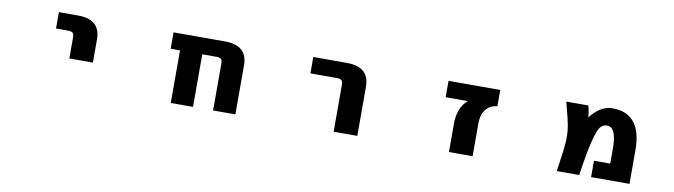

<svg xmlns="http://www.w3.org/2000/svg" viewBox="-32 -988 5064 1443"><g transform="rotate(10 2500.0 -266.5)"><path d="M333 -399.4V-524.4H480.5Q650.4 -524.4 650.4 -372.1V-195.3H470.7V-353.5Q470.7 -380.9 460.9 -390.1Q451.2 -399.4 423.8 -399.4Z M1602.5 -353.5Q1602.5 -380.9 1592.8 -390.1Q1583 -399.4 1556.6 -399.4H1449.2V2H1279.3V-399.4H1208V-524.4H1601.6Q1772.5 -524.4 1772.5 -372.1V2H1602.5Z M2274.4 -399.4V-524.4H2532.2Q2703.1 -524.4 2703.1 -372.1V2H2522.5V-353.5Q2522.5 -380.9 2512.2 -390.1Q2502 -399.4 2475.6 -399.4Z M3475.6 -399.4H3306.6V-524.4H3701.2V-400.4Q3643.6 -393.6 3613.3 -354Q3583 -314.5 3583 -248V2H3402.3V-213.9Q3402.3 -336.9 3475.6 -399.4Z M4388.7 -436.5Q4464.8 -535.2 4556.6 -535.2Q4779.3 -535.2 4780.3 -255.9V2H4487.3V-123H4611.3V-240.2Q4611.3 -400.4 4538.1 -400.4Q4507.8 -400.4 4487.8 -376.5Q4467.8 -352.5 4445.3 -264.6Q4422.9 -176.8 4396.5 2H4225.6Q4250 -164.1 4253.9 -223.6Q4257.8 -283.2 4249.5 -337.4Q4241.2 -391.6 4205.1 -524.4H4373Q4378.9 -508.8 4384.8 -472.7Q4387.7 -448.2 4388.7 -436.5Z"/></g></svg>

Font: Gen Shin Gothic Monospace Heavy
Style: Bold
Weight: 800
Designer: [Source Han Sans]
Ryoko NISHIZUKA  (kana & ideographs); Paul D. Hunt (Latin, Greek & Cyrillic); Wenlong ZHANG  (bopomofo
Version: Version 1.002.20150607